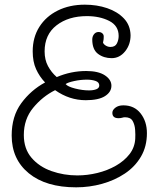

<svg xmlns="http://www.w3.org/2000/svg" viewBox="-20 -776 681 822"><path d="M306 26Q177 26 103.5 -34Q30 -94 30 -196Q30 -278 71 -334Q112 -390 173 -423Q149 -448 134.5 -480Q120 -512 120 -556Q120 -616 148.5 -661Q177 -706 227.5 -731Q278 -756 343 -756Q395 -756 439 -741Q483 -726 510.5 -697Q538 -668 539 -625Q539 -585 515.5 -556Q492 -527 458 -527Q424 -527 399.5 -545.5Q375 -564 375 -607Q375 -620 382.5 -629.5Q390 -639 402 -639Q412 -639 418.5 -633Q425 -627 424 -617Q424 -607 422.5 -601.5Q421 -596 421 -594Q423 -587 432.5 -581Q442 -575 453 -575Q473 -575 480.5 -590Q488 -605 488 -622Q488 -666 447.5 -686.5Q407 -707 352 -707Q273 -707 222 -667.5Q171 -628 171 -556Q171 -520 185.5 -493Q200 -466 223 -446Q284 -472 349 -472Q401 -472 429 -453.5Q457 -435 457 -409Q457 -382 429.5 -364.5Q402 -347 347 -347Q277 -347 216 -390Q162 -363 122 -314.5Q82 -266 82 -198Q82 -139 115 -100.5Q148 -62 200.5 -43.5Q253 -25 311 -25Q354 -25 397 -35.5Q440 -46 476 -66.5Q512 -87 534.5 -116Q557 -145 559 -182Q560 -199 558.5 -220.5Q557 -242 548 -258Q539 -274 515 -274Q509 -274 503 -272Q497 -270 487 -270Q461 -270 461 -293Q461 -305 474 -315Q487 -325 508 -325Q555 -325 582 -290.5Q609 -256 609 -206Q609 -149 583.5 -105.5Q558 -62 514.5 -33Q471 -4 417 11Q363 26 306 26ZM361 -389Q380 -389 392.5 -394Q405 -399 405 -410Q405 -424 389 -429.5Q373 -435 352 -435Q325 -435 297.5 -429Q270 -423 261 -416Q270 -405 301.5 -397Q333 -389 361 -389Z"/></svg>

Font: Twinkle Star
Style: Regular
Weight: 400
Designer: Robert E. Leuschke
Foundry: Robert E. Leuschke
Version: Version 2.010; ttfautohint (v1.8.3)